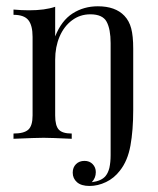

<svg xmlns="http://www.w3.org/2000/svg" viewBox="-20 -446 507 617"><path d="M379.8 -395.2Q395.2 -379 401.6 -354.8Q408.1 -330.6 408.1 -289.5V-92.7Q408.1 -27.4 399.2 21.8Q390.3 71 365.3 102.4Q346.8 126.6 320.6 139.1Q294.4 151.6 267.7 151.6Q241.1 151.6 227.4 139.5Q213.7 127.4 213.7 108.9Q213.7 91.9 224.2 81.5Q234.7 71 251.6 71Q267.7 71 277.8 81.5Q287.9 91.9 287.9 107.3Q287.9 125.8 275 139.5Q306.5 135.5 319.4 119.4Q327.4 109.7 331.5 93.5Q335.5 75 335.5 52.4V-307.3Q335.5 -352.4 322.6 -376.2Q309.7 -400 270.2 -400Q237.1 -400 211.3 -380.6Q185.5 -361.3 171.4 -328.2Q157.3 -295.2 157.3 -254V-75Q157.3 -41.9 169 -29.4Q180.6 -16.9 210.5 -16.9V0Q142.7 -3.2 120.2 -3.2Q97.6 -3.2 23.4 0V-16.9Q57.3 -16.9 71 -29.4Q84.7 -41.9 84.7 -75V-327.4Q84.7 -364.5 71 -381.5Q57.3 -398.4 23.4 -398.4V-415.3Q49.2 -412.9 73.4 -412.9Q124.2 -412.9 157.3 -424.2V-329Q177.4 -379.8 213.3 -402.8Q249.2 -425.8 294.4 -425.8Q350.8 -425.8 379.8 -395.2Z"/></svg>

Font: Playfair Display
Style: Regular
Weight: 400
Designer: Claus Eggers Sørensen
Foundry: Claus Eggers Sørensen
Version: Version 1.005; ttfautohint (v1.2) -l 10 -r 42 -G 200 -x 21 -